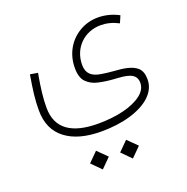

<svg xmlns="http://www.w3.org/2000/svg" viewBox="-135 -481 991 1019"><g transform="rotate(-20 360.5 28.5)"><path d="M274.4 412.1 327.6 358.9 274.4 306.2 221.7 358.9ZM444.3 412.1 497.6 358.9 444.3 306.2 391.6 358.9ZM642.1 -325.2C602.5 -346.2 562 -355 525.4 -355C487.3 -355 452.6 -345.7 421.4 -327.6C358.9 -291 318.8 -225.6 318.8 -144C318.8 -107.9 327.1 -81.1 344.2 -64C361.3 -46.9 383.3 -35.2 410.2 -29.8C437 -23.9 464.8 -20 494.6 -18.1C559.1 -14.2 618.7 -10.7 618.7 47.4C618.7 72.8 606.4 95.2 581.5 114.3C531.7 152.8 442.9 175.3 335.4 175.3C186.5 175.3 105.5 120.6 105.5 2C105.5 -24.9 106.9 -52.7 110.4 -80.6C113.3 -108.4 118.7 -144 126.5 -187.5L83.5 -194.8C76.2 -152.3 70.8 -116.2 67.4 -86.4C64 -56.2 62.5 -26.9 62.5 1.5C62.5 73.2 86.9 127.4 135.3 164.6C183.6 201.7 250.5 220.2 336.9 220.2C398.9 220.2 454.6 212.9 503.4 198.2C601.1 168.9 661.1 114.3 661.1 43.9C661.1 14.6 653.8 -6.8 639.6 -21C610.4 -48.3 561 -55.2 508.3 -58.6C481.9 -60.5 457.5 -63.5 435.5 -67.4C390.6 -75.2 360.8 -95.7 360.8 -146.5C360.8 -243.7 433.6 -311.5 524.4 -311.5C557.1 -311.5 590.3 -303.7 625 -285.6Z"/></g></svg>

Font: Estedad ExtraLight
Style: Regular
Weight: 200
Designer: Amin Abedi
Version: Version 7.3